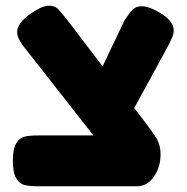

<svg xmlns="http://www.w3.org/2000/svg" viewBox="-20 -652 653 672"><path d="M588 -546Q588 -534 583 -522Q578 -510 566 -487L450 -274L491 -220Q517 -185 528 -168Q542 -143 542 -112Q542 -68 519 -34Q496 0 458 0H115Q83 0 65.5 -4.5Q48 -9 36.5 -28.5Q25 -48 25 -89Q25 -131 36.5 -150Q48 -169 65 -173.5Q82 -178 114 -178H307L59 -494L51 -507Q40 -524 40 -540Q40 -572 90 -606Q127 -632 152 -632Q171 -632 182.5 -621Q194 -610 214 -584L339 -420L416 -581Q432 -606 444 -618Q456 -630 476 -630Q501 -630 537 -609Q588 -579 588 -546Z"/></svg>

Font: Fredoka One
Style: Regular
Weight: 400
Designer: Milena B. Brandão, Ben Nathan
Version: Version 2.000; ttfautohint (v1.5.33-1714) -l 8 -r 50 -G 200 